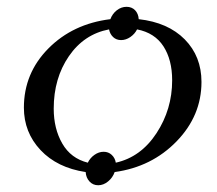

<svg xmlns="http://www.w3.org/2000/svg" viewBox="-20 -506 644 569"><path d="M50.8 -187Q50.8 -289.1 123.3 -362.3Q195.8 -435.5 307.1 -449.2Q313 -465.3 326.2 -475.6Q339.4 -485.8 355 -485.8Q370.6 -485.8 380.4 -475.6Q390.1 -465.3 391.1 -449.2Q478 -439.5 527.6 -389.2Q577.1 -338.9 577.1 -263.2Q577.1 -163.1 503.4 -87.2Q429.7 -11.2 319.8 3.9Q314 20.5 300.3 31.7Q286.6 43 271 43Q255.4 43 245.1 31.7Q234.9 20.5 233.9 3.9Q149.4 -8.8 100.1 -61.3Q50.8 -113.8 50.8 -187ZM139.2 -184.1Q139.2 -124.5 164.6 -80.6Q189.9 -36.6 240.2 -23.9Q247.1 -38.1 260 -47.1Q272.9 -56.2 287.1 -56.2Q301.3 -56.2 311 -47.1Q320.8 -38.1 323.2 -23.9Q397.5 -40.5 443.8 -111.3Q490.2 -182.1 490.2 -268.1Q490.2 -328.6 464.4 -368.7Q438.5 -408.7 386.2 -418.9Q379.4 -405.3 366.2 -396.2Q353 -387.2 338.9 -387.2Q324.7 -387.2 315.2 -396.2Q305.7 -405.3 303.2 -418.9Q229 -404.8 184.1 -339.4Q139.2 -273.9 139.2 -184.1Z"/></svg>

Font: Dihjauti S
Style: Bold Italic
Weight: 700
Italic angle: -9°
Designer: T. Christopher White
Version: Version 3.0.0